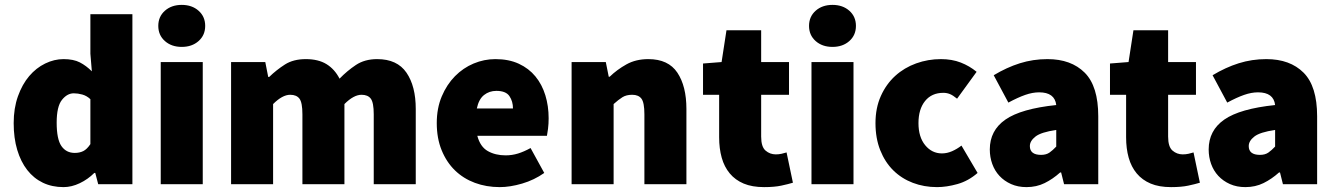

<svg xmlns="http://www.w3.org/2000/svg" viewBox="-20 -754 5466 786"><path d="M240 12Q193 12 155.5 -6Q118 -24 91.5 -58Q65 -92 50.5 -140.5Q36 -189 36 -250Q36 -311 53.5 -360Q71 -409 99.5 -442.5Q128 -476 165 -494Q202 -512 240 -512Q281 -512 307 -498.5Q333 -485 356 -462L350 -534V-696H522V0H382L370 -46H366Q340 -20 306.5 -4Q273 12 240 12ZM286 -128Q306 -128 321 -135.5Q336 -143 350 -164V-348Q335 -362 317 -367Q299 -372 282 -372Q255 -372 233.5 -345Q212 -318 212 -252Q212 -184 231.5 -156Q251 -128 286 -128Z M638 0V-500H810V0ZM724 -562Q682 -562 655 -586Q628 -610 628 -648Q628 -686 655 -710Q682 -734 724 -734Q766 -734 793 -710Q820 -686 820 -648Q820 -610 793 -586Q766 -562 724 -562Z M926 0V-500H1066L1078 -439H1082Q1112 -468 1146.5 -490Q1181 -512 1232 -512Q1283 -512 1316.5 -491.5Q1350 -471 1370 -432Q1401 -464 1437 -488Q1473 -512 1524 -512Q1606 -512 1644 -456.5Q1682 -401 1682 -308V0H1510V-286Q1510 -334 1498 -350Q1486 -366 1460 -366Q1428 -366 1390 -328V0H1218V-286Q1218 -334 1206 -350Q1194 -366 1168 -366Q1136 -366 1098 -328V0Z M2026 12Q1971 12 1924 -5.5Q1877 -23 1842.5 -56.5Q1808 -90 1788 -139Q1768 -188 1768 -250Q1768 -311 1788.5 -359.5Q1809 -408 1842.5 -442Q1876 -476 1919 -494Q1962 -512 2008 -512Q2063 -512 2104 -493Q2145 -474 2172 -441Q2199 -408 2212.5 -364Q2226 -320 2226 -270Q2226 -247 2223.5 -227Q2221 -207 2219 -198H1934Q1946 -153 1977 -135.5Q2008 -118 2050 -118Q2076 -118 2100.5 -125.5Q2125 -133 2152 -148L2208 -46Q2167 -17 2117.5 -2.5Q2068 12 2026 12ZM1932 -310H2080Q2080 -339 2065.5 -360.5Q2051 -382 2012 -382Q1983 -382 1961.5 -365Q1940 -348 1932 -310Z M2320 0V-500H2460L2472 -440H2476Q2506 -469 2544.5 -490.5Q2583 -512 2634 -512Q2716 -512 2753 -456.5Q2790 -401 2790 -308V0H2618V-286Q2618 -334 2606 -350Q2594 -366 2568 -366Q2544 -366 2528 -356Q2512 -346 2492 -328V0Z M3108 12Q3059 12 3024.5 -2.5Q2990 -17 2967.5 -44Q2945 -71 2934.5 -108.5Q2924 -146 2924 -192V-366H2858V-494L2934 -500L2954 -630H3096V-500H3210V-366H3096V-195Q3096 -153 3114 -137.5Q3132 -122 3156 -122Q3168 -122 3179.5 -124.5Q3191 -127 3200 -130L3226 -6Q3206 0 3178 6Q3150 12 3108 12Z M3302 0V-500H3474V0ZM3388 -562Q3346 -562 3319 -586Q3292 -610 3292 -648Q3292 -686 3319 -710Q3346 -734 3388 -734Q3430 -734 3457 -710Q3484 -686 3484 -648Q3484 -610 3457 -586Q3430 -562 3388 -562Z M3816 12Q3763 12 3717 -5.5Q3671 -23 3637 -56.5Q3603 -90 3583.5 -139Q3564 -188 3564 -250Q3564 -312 3586 -361Q3608 -410 3645 -443.5Q3682 -477 3730.5 -494.5Q3779 -512 3832 -512Q3877 -512 3913 -498Q3949 -484 3978 -460L3898 -350Q3881 -364 3868.5 -369Q3856 -374 3842 -374Q3794 -374 3767 -340.5Q3740 -307 3740 -250Q3740 -193 3767.5 -159.5Q3795 -126 3836 -126Q3857 -126 3877.5 -135Q3898 -144 3916 -158L3982 -46Q3944 -13 3899.5 -0.5Q3855 12 3816 12Z M4182 12Q4147 12 4119 -0.5Q4091 -13 4071.5 -34Q4052 -55 4042 -83Q4032 -111 4032 -142Q4032 -220 4096 -264.5Q4160 -309 4304 -324Q4298 -376 4234 -376Q4207 -376 4177 -365.5Q4147 -355 4108 -334L4048 -446Q4101 -478 4155 -495Q4209 -512 4268 -512Q4365 -512 4420.5 -456.5Q4476 -401 4476 -278V0H4336L4324 -48H4320Q4290 -21 4256.5 -4.5Q4223 12 4182 12ZM4242 -120Q4263 -120 4276.5 -129.5Q4290 -139 4304 -154V-222Q4242 -213 4219 -195Q4196 -177 4196 -156Q4196 -120 4242 -120Z M4774 12Q4725 12 4690.5 -2.5Q4656 -17 4633.5 -44Q4611 -71 4600.5 -108.5Q4590 -146 4590 -192V-366H4524V-494L4600 -500L4620 -630H4762V-500H4876V-366H4762V-195Q4762 -153 4780 -137.5Q4798 -122 4822 -122Q4834 -122 4845.5 -124.5Q4857 -127 4866 -130L4892 -6Q4872 0 4844 6Q4816 12 4774 12Z M5078 12Q5043 12 5015 -0.5Q4987 -13 4967.5 -34Q4948 -55 4938 -83Q4928 -111 4928 -142Q4928 -220 4992 -264.5Q5056 -309 5200 -324Q5194 -376 5130 -376Q5103 -376 5073 -365.5Q5043 -355 5004 -334L4944 -446Q4997 -478 5051 -495Q5105 -512 5164 -512Q5261 -512 5316.5 -456.5Q5372 -401 5372 -278V0H5232L5220 -48H5216Q5186 -21 5152.5 -4.5Q5119 12 5078 12ZM5138 -120Q5159 -120 5172.5 -129.5Q5186 -139 5200 -154V-222Q5138 -213 5115 -195Q5092 -177 5092 -156Q5092 -120 5138 -120Z"/></svg>

Font: TypoPRO Source Sans Pro
Style: Regular
Weight: 900
Designer: Paul D. Hunt
Foundry: Adobe Systems Incorporated
Version: Version 2.020;PS 2.000;hotconv 1.0.86;makeotf.lib2.5.63406